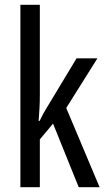

<svg xmlns="http://www.w3.org/2000/svg" viewBox="-20 -780 439 800"><path d="M146 -383Q146 -355 144.5 -328.5Q143 -302 141 -276H145Q153 -293 161.5 -308.5Q170 -324 179 -338L299 -537H386L256 -330L395 0H308L201 -265L146 -199V0H65V-760H146Z"/></svg>

Font: Noto Sans Lao ExtraCondensed
Style: Regular
Weight: 400
Width: 2
Designer: Monotype Design Team
Foundry: Monotype Imaging Inc.
Version: Version 2.003; ttfautohint (v1.8.4.7-5d5b)